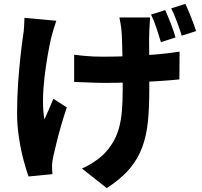

<svg xmlns="http://www.w3.org/2000/svg" viewBox="-20 -867 1040 989"><path d="M753 -777Q752 -759 751 -741Q750 -723 749 -706Q748 -692 748 -662.5Q748 -633 748.5 -596Q749 -559 749 -521.5Q749 -484 749 -452.5Q749 -421 749 -403Q749 -314 742 -242Q735 -170 713 -109.5Q691 -49 647.5 2.5Q604 54 530 102L402 1Q433 -12 468 -35.5Q503 -59 525 -84Q550 -112 567 -143Q584 -174 594 -211.5Q604 -249 608 -296Q612 -343 612 -404Q612 -433 612 -475Q612 -517 611 -562Q610 -607 609 -645Q608 -683 606 -706Q605 -725 601 -745Q597 -765 595 -777ZM362 -585Q387 -582 411.5 -579.5Q436 -577 460.5 -576Q485 -575 511 -575Q576 -575 649 -578Q722 -581 789 -587Q856 -593 905 -601L904 -458Q857 -453 792 -449Q727 -445 655 -442.5Q583 -440 514 -440Q494 -440 468 -441Q442 -442 415 -443Q388 -444 362 -445ZM270 -760Q263 -740 255.5 -715Q248 -690 244 -674Q235 -636 225.5 -581.5Q216 -527 209 -467Q202 -407 201.5 -350.5Q201 -294 209 -252Q219 -273 231.5 -303Q244 -333 255 -358L324 -314Q309 -269 295.5 -222.5Q282 -176 272 -135Q262 -94 255 -64Q252 -52 250 -37Q248 -22 248 -14Q248 -6 248.5 6.5Q249 19 250 30L127 42Q116 12 101.5 -41.5Q87 -95 77.5 -159Q68 -223 68 -284Q68 -367 73.5 -443Q79 -519 86 -581.5Q93 -644 99 -684Q103 -706 104 -730.5Q105 -755 106 -775ZM831 -815Q845 -784 860.5 -744Q876 -704 884 -674L809 -650Q799 -683 786 -722.5Q773 -762 758 -792ZM935 -847Q949 -817 965 -776Q981 -735 990 -707L916 -683Q906 -716 891.5 -755Q877 -794 862 -824Z"/></svg>

Font: Noto Sans JP ExtraBold
Style: Regular
Weight: 800
Designer: Ryoko NISHIZUKA  (kana, bopomofo & ideographs); Paul D. Hunt (Latin, Greek & Cyrillic); Sandoll Communications , Soo-you
Foundry: Adobe
Version: Version 2.004-H2;hotconv 1.0.118;makeotfexe 2.5.65603